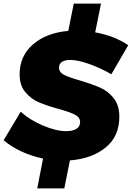

<svg xmlns="http://www.w3.org/2000/svg" viewBox="-42 -877 726 1057"><path d="M398 -434Q465 -414 508.5 -395Q552 -376 583.5 -337Q615 -298 615 -235Q615 -126 539 -64.5Q463 -3 343 6L312 160H163L195 -4Q133 -17 76.5 -43Q20 -69 -22 -105L72 -262Q121 -217 194 -186Q267 -155 322 -155Q358 -155 378.5 -167.5Q399 -180 399 -205Q399 -231 371 -245.5Q343 -260 282 -277Q216 -295 172.5 -313.5Q129 -332 97.5 -369.5Q66 -407 66 -468Q66 -568 139 -632Q212 -696 334 -707L364 -857H514L482 -699Q590 -679 664 -628L571 -468Q517 -500 452.5 -523.5Q388 -547 345 -547Q316 -547 299.5 -536.5Q283 -526 283 -505Q283 -479 310.5 -465Q338 -451 398 -434Z"/></svg>

Font: Gontserrat ExtraBold
Style: Italic
Weight: 800
Italic angle: -11.3°
Designer: Julieta Ulanovsky
Foundry: Julieta Ulanovsky
Version: Version 6.001